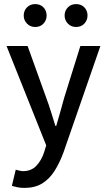

<svg xmlns="http://www.w3.org/2000/svg" viewBox="-20 -714 523 939"><path d="M99 205Q81 205 66 202Q51 199 38 195L57 116Q65 118 75 120.5Q85 123 93 123Q133 123 158 96.5Q183 70 196 30L206 -3L12 -489H115L206 -236Q218 -204 229 -168.5Q240 -133 251 -98H255Q265 -132 275 -167.5Q285 -203 294 -236L373 -489H471L291 30Q272 82 247 121.5Q222 161 186.5 183Q151 205 99 205ZM352 -582Q328 -582 312 -598.5Q296 -615 296 -638Q296 -662 312 -678Q328 -694 352 -694Q377 -694 392.5 -678Q408 -662 408 -638Q408 -615 392.5 -598.5Q377 -582 352 -582ZM152 -582Q128 -582 112 -598.5Q96 -615 96 -638Q96 -662 112 -678Q128 -694 152 -694Q177 -694 192.5 -678Q208 -662 208 -638Q208 -615 192.5 -598.5Q177 -582 152 -582Z"/></svg>

Font: Assistant ExtraLight SemiBold
Style: Regular
Weight: 600
Version: Version 3.000